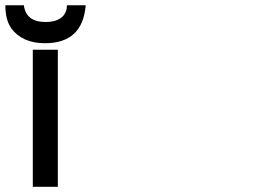

<svg xmlns="http://www.w3.org/2000/svg" viewBox="-39 -714 1059 734"><path d="M52.2 -693.8Q60.5 -629.9 135.3 -629.9Q169.9 -629.9 189.9 -642.6Q210 -655.3 215.8 -679.7Q215.8 -682.1 216.3 -686.8Q216.8 -691.4 216.8 -693.8H288.6Q276.9 -548.8 133.3 -548.8Q45.9 -548.8 3.4 -606.4L1 -610.8L1.5 -610.4Q-18.1 -639.2 -18.6 -693.8ZM182.1 -523.9V0H86.4V-523.9Z"/></svg>

Font: SolaimanLipi
Style: Bold
Weight: 700
Designer: Solaiman Karim
Foundry: Al Mamun Sumon
Version: Version 2.000